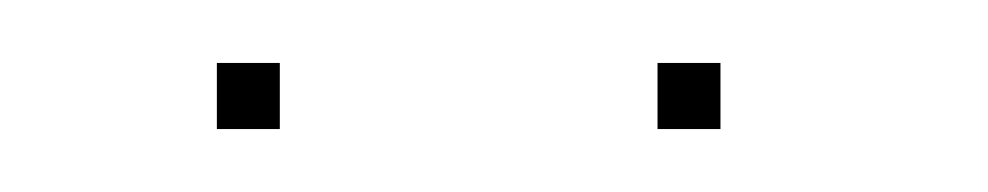

<svg xmlns="http://www.w3.org/2000/svg" viewBox="-20 -691 314 61"><path d="M208.9 -660V-650H188.9V-660V-661V-671H208.9V-661ZM68.9 -660V-650H48.9V-660V-661V-671H68.9V-661Z"/></svg>

Font: Nordica Plus
Style: NordicaClassicUltraLightExt
Weight: 300
Version: Version 1.01